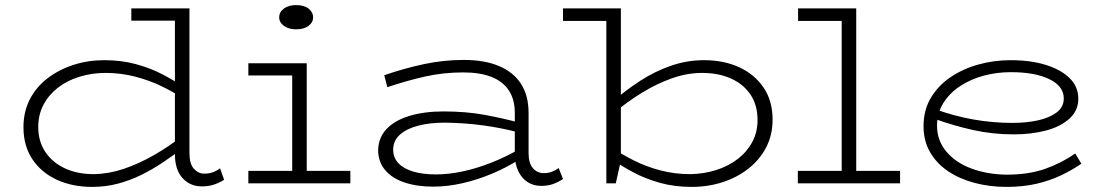

<svg xmlns="http://www.w3.org/2000/svg" viewBox="-20 -719 4336 753"><path d="M341 14Q264 14 203 -14Q142 -42 107 -94.5Q72 -147 72 -220Q72 -281 97 -329.5Q122 -378 166.5 -412Q211 -446 268 -464.5Q325 -483 389 -483Q456 -483 513 -467.5Q570 -452 617 -427.5Q664 -403 702 -376V-330Q663 -357 614.5 -380.5Q566 -404 510 -418.5Q454 -433 394 -433Q340 -433 291.5 -418Q243 -403 207 -375Q171 -347 150.5 -308Q130 -269 130 -221Q130 -165 157.5 -123.5Q185 -82 234 -59Q283 -36 348 -36Q407 -37 466 -57Q525 -77 583.5 -110.5Q642 -144 697 -187V-138Q659 -109 618 -81.5Q577 -54 533 -32.5Q489 -11 441.5 1.5Q394 14 341 14ZM772 12Q725 12 695.5 -21Q666 -54 666 -114V-686H723V-119Q723 -76 740.5 -57Q758 -38 781 -38Q800 -38 815 -43.5Q830 -49 843 -59L859 -14Q842 -3 820.5 4.5Q799 12 772 12ZM495 -638V-686H714V-638Z M1126 -8V-471H1183V-8ZM954 0V-49H1354V0ZM954 -423V-471H1175V-423ZM1141 -604Q1112 -604 1093.5 -617.5Q1075 -631 1075 -651Q1075 -672 1093.5 -685.5Q1112 -699 1141 -699Q1173 -699 1190.5 -685Q1208 -671 1208 -651Q1208 -631 1190 -617.5Q1172 -604 1141 -604Z M2103 10Q2072 10 2049 -5Q2026 -20 2012.5 -48Q1999 -76 1999 -115V-276Q1999 -329 1975.5 -364.5Q1952 -400 1907 -417.5Q1862 -435 1797 -435Q1718 -435 1645.5 -418.5Q1573 -402 1499 -377L1487 -424Q1565 -451 1642.5 -467.5Q1720 -484 1799 -484Q1880 -484 1937 -460Q1994 -436 2023.5 -390Q2053 -344 2053 -276V-120Q2053 -79 2070 -59.5Q2087 -40 2112 -40Q2130 -40 2144.5 -45.5Q2159 -51 2171 -60L2188 -17Q2172 -6 2151 2Q2130 10 2103 10ZM1679 13Q1615 13 1566 -3.5Q1517 -20 1490 -52.5Q1463 -85 1463 -130Q1464 -179 1496 -213Q1528 -247 1586 -264.5Q1644 -282 1719 -282Q1808 -282 1881 -268.5Q1954 -255 2020 -237V-198Q1950 -217 1876.5 -227Q1803 -237 1725 -238Q1665 -238 1619.5 -226Q1574 -214 1548 -190.5Q1522 -167 1522 -132Q1522 -101 1542.5 -79Q1563 -57 1601 -46Q1639 -35 1689 -35Q1741 -35 1796 -47Q1851 -59 1908 -81.5Q1965 -104 2020 -136L2019 -95Q1967 -62 1910 -38Q1853 -14 1794 -0.5Q1735 13 1679 13Z M2188 -637V-686H2407V-637ZM2741 -483Q2819 -483 2879.5 -455Q2940 -427 2975 -375Q3010 -323 3010 -250Q3010 -189 2984.5 -140.5Q2959 -92 2915 -57.5Q2871 -23 2814 -4.5Q2757 14 2693 14Q2625 14 2568 -2Q2511 -18 2464 -43Q2417 -68 2379 -95V-140Q2418 -114 2466.5 -89.5Q2515 -65 2571 -50.5Q2627 -36 2687 -36Q2742 -37 2790 -52.5Q2838 -68 2874 -96Q2910 -124 2930.5 -162.5Q2951 -201 2951 -248Q2951 -306 2924 -347Q2897 -388 2848 -410.5Q2799 -433 2733 -433Q2675 -433 2615.5 -412Q2556 -391 2498 -355.5Q2440 -320 2385 -274V-322Q2435 -366 2491.5 -402.5Q2548 -439 2611 -461Q2674 -483 2741 -483ZM2358 0V-686H2415V-89L2395 0Z M3281 -8V-686H3338V-8ZM3109 0V-49H3510V0ZM3110 -637V-686H3336V-637Z M3926 14Q3862 14 3803 -1.5Q3744 -17 3699 -47Q3654 -77 3628 -121.5Q3602 -166 3602 -224Q3602 -287 3630.5 -335Q3659 -383 3707.5 -416Q3756 -449 3817 -466Q3878 -483 3943 -483Q4022 -483 4081.5 -464.5Q4141 -446 4175 -412.5Q4209 -379 4209 -332Q4209 -285 4174 -253.5Q4139 -222 4082 -207Q4025 -192 3956 -192Q3873 -192 3796.5 -209Q3720 -226 3645 -253L3644 -292Q3721 -264 3797 -250.5Q3873 -237 3951 -237Q4006 -237 4051 -247Q4096 -257 4124 -278Q4152 -299 4152 -333Q4152 -381 4095.5 -408.5Q4039 -436 3944 -436Q3890 -436 3839 -422.5Q3788 -409 3746.5 -382Q3705 -355 3680 -315.5Q3655 -276 3655 -225Q3655 -168 3691.5 -124.5Q3728 -81 3790 -58Q3852 -35 3927 -34Q4015 -34 4079.5 -57Q4144 -80 4197 -117L4221 -77Q4183 -51 4139.5 -30.5Q4096 -10 4044 2Q3992 14 3926 14Z"/></svg>

Font: BioRhyme SemiExpanded Light
Style: Regular
Weight: 300
Width: 6
Designer: Aoife Mooney
Foundry: Aoife Mooney Type
Version: Version 1.600;gftools[0.9.33]